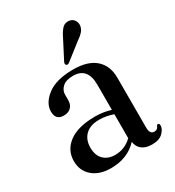

<svg xmlns="http://www.w3.org/2000/svg" viewBox="-159 -731 759 834"><g transform="rotate(-30 220.0 -314.0)"><path d="M28 -97.5Q28 -153 73.5 -186.5Q119 -220 204.5 -220Q227 -220 246.5 -216.8Q266 -213.5 282.5 -208.5V-334.5Q282.5 -421 210 -421Q174.5 -421 157 -405Q139.5 -389 139.5 -368V-340Q139.5 -317 126.2 -304Q113 -291 90 -291Q49.5 -291 49.5 -334Q49.5 -376 94 -410.2Q138.5 -444.5 224 -444.5Q297.5 -444.5 335.2 -411Q373 -377.5 373 -317.5V-66.5Q373 -34 395.5 -34Q412.5 -34 417.5 -50Q420 -55 424 -55Q432 -55 432 -44Q432 -26.5 414 -8.5Q396 9.5 359.5 9.5Q327.5 9.5 309 -5.2Q290.5 -20 288 -45Q237.5 9.5 153.5 9.5Q96 9.5 62 -20Q28 -49.5 28 -97.5ZM119.5 -112.5Q119.5 -73 141.2 -52.2Q163 -31.5 197.5 -31.5Q246.5 -31.5 282.5 -66.5V-186.5Q266.5 -192 249.2 -195.5Q232 -199 212.5 -199Q168 -199 143.8 -175.8Q119.5 -152.5 119.5 -112.5ZM255.5 -586Q267.5 -611 280.5 -624.8Q293.5 -638.5 313 -636.5Q330 -635 338.8 -622.8Q347.5 -610.5 346.5 -596.5Q345 -580 334 -567.2Q323 -554.5 305 -542.5L222.5 -478Q213 -472 207.5 -478Q202.5 -483 208 -494Z"/></g></svg>

Font: Fraunces 144pt Soft
Style: Regular
Weight: 400
Version: Version 1.000;[0bf87f6ff]